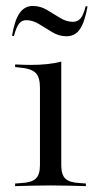

<svg xmlns="http://www.w3.org/2000/svg" viewBox="-20 -634 336 654"><path d="M206.5 -510.5Q180.6 -510.5 157.7 -524.6Q134.7 -538.7 112.9 -552Q91.1 -565.3 69.4 -565.3Q54 -565.3 44.8 -553.2Q35.5 -541.1 27.4 -511.3L21 -512.1Q29.8 -565.3 46.8 -589.5Q63.7 -613.7 91.9 -613.7Q117.7 -613.7 140.3 -600Q162.9 -586.3 184.7 -573Q206.5 -559.7 228.2 -559.7Q245.2 -559.7 254.8 -571.8Q264.5 -583.9 271.8 -612.9L278.2 -612.1Q268.5 -558.1 252 -534.3Q235.5 -510.5 206.5 -510.5ZM116.1 -206.5V-335.5Q116.1 -371 101.2 -385.9Q86.3 -400.8 46 -404L31.5 -405.6V-414.5Q50.8 -413.7 61.7 -413.3Q72.6 -412.9 84.7 -412.9Q114.5 -412.9 141.1 -415.7Q167.7 -418.5 188.7 -424.2V-414.5V-206.5ZM152.4 -2.4Q121 -2.4 92.3 -1.6Q63.7 -0.8 31.5 0V-8.9L52.4 -10.5Q87.1 -12.1 101.6 -25.4Q116.1 -38.7 116.1 -71V-206.5H188.7V-71Q188.7 -38.7 202.8 -25.4Q216.9 -12.1 251.6 -10.5L272.6 -8.9V0Q240.3 -0.8 211.7 -1.6Q183.1 -2.4 152.4 -2.4Z"/></svg>

Font: Playfair 144pt SemiExpanded Light
Style: Regular
Weight: 300
Width: 6
Designer: Claus Eggers Sørensen
Foundry: Claus Eggers Sørensen
Version: Version 2.203